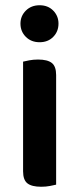

<svg xmlns="http://www.w3.org/2000/svg" viewBox="-20 -705 302 732"><path d="M68 -470Q76 -472 91.5 -475Q107 -478 125 -478Q161 -478 177.5 -465Q194 -452 194 -419V-1Q186 1 170.5 4Q155 7 137 7Q101 7 84.5 -6Q68 -19 68 -52ZM58 -615Q58 -644 78.5 -664.5Q99 -685 131 -685Q163 -685 183 -664.5Q203 -644 203 -615Q203 -585 183 -564.5Q163 -544 131 -544Q99 -544 78.5 -564.5Q58 -585 58 -615Z"/></svg>

Font: Baloo Bhaina 2 SemiBold
Style: Regular
Weight: 600
Designer: Yesha Goshar, Manish Minz, Shuchita Grover and Ek Type
Foundry: Ek Type
Version: Version 1.640;hotconv 1.0.111;makeotfexe 2.5.65597; ttfautoh